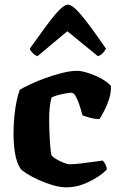

<svg xmlns="http://www.w3.org/2000/svg" viewBox="-20 -804 510 824"><path d="M265 0Q238 0 206 -9.5Q174 -19 144.5 -32.5Q115 -46 94 -59.5Q73 -73 68 -80Q51 -106 44.5 -146.5Q38 -187 38 -230Q38 -267 41.5 -303.5Q45 -340 51.5 -371Q58 -402 65 -419Q80 -428 109.5 -442Q139 -456 175 -469Q211 -482 247 -491Q283 -500 311 -500Q327 -500 348 -494Q369 -488 391 -478.5Q413 -469 430 -457.5Q447 -446 456 -435Q457 -406 448.5 -380Q440 -354 429 -332Q418 -310 407 -293Q387 -293 367 -298.5Q347 -304 334 -309Q328 -332 320.5 -354.5Q313 -377 304.5 -391.5Q296 -406 287 -406Q278 -406 261 -403Q244 -400 227.5 -395.5Q211 -391 202 -386Q199 -379 196.5 -364.5Q194 -350 192.5 -332Q191 -314 191 -295Q191 -266 192.5 -230.5Q194 -195 196.5 -168Q199 -141 202 -136Q205 -132 214.5 -125.5Q224 -119 236.5 -113Q249 -107 260.5 -103Q272 -99 277 -99Q296 -99 327 -102.5Q358 -106 385 -110Q412 -114 421 -115Q425 -111 430.5 -102Q436 -93 439 -78Q428 -64 401 -46Q374 -28 339 -14Q304 0 265 0ZM141 -563Q129 -567 120.5 -576Q112 -585 107 -594Q144 -646 175.5 -689Q207 -732 231.5 -758Q256 -784 271 -784Q287 -784 311.5 -758.5Q336 -733 367.5 -690Q399 -647 435 -595Q431 -588 422.5 -577.5Q414 -567 400 -563L269 -670Z"/></svg>

Font: Texturina 12pt ExtraBold
Style: Regular
Weight: 800
Designer: Guillermo Torres Carreño
Foundry: Omnibus-Type
Version: Version 1.002